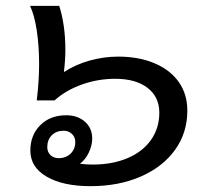

<svg xmlns="http://www.w3.org/2000/svg" viewBox="-20 -628 714 658"><path d="M84 -112Q84 -165 118 -199Q152 -233 207 -233Q246 -233 271 -211Q296 -189 296 -153Q296 -130 284.5 -105.5Q273 -81 254 -67Q274 -64 297 -64Q365 -64 417 -86Q469 -108 497.5 -148.5Q526 -189 526 -242Q526 -296 485.5 -327Q445 -358 375 -358Q316 -358 261 -338.5Q206 -319 167 -284H106Q114 -351 114 -408Q114 -471 106 -523.5Q98 -576 83 -608H183Q204 -542 204 -457Q204 -423 199 -381Q239 -407 287.5 -420.5Q336 -434 385 -434Q456 -434 510 -411Q564 -388 593 -346.5Q622 -305 622 -249Q622 -173 580 -114.5Q538 -56 462.5 -23Q387 10 290 10Q196 10 140 -22.5Q84 -55 84 -112ZM238 -142Q238 -158 226.5 -169Q215 -180 198 -180Q173 -180 157.5 -164.5Q142 -149 142 -124Q142 -107 153 -96.5Q164 -86 181 -86Q206 -86 222 -101.5Q238 -117 238 -142Z"/></svg>

Font: Sarabun Medium
Style: Italic
Weight: 500
Italic angle: -10°
Designer: Suppakit Chalermlarp | Katatrad Co.,Ltd.
Foundry: Cadson Demak Co.,Ltd.
Version: Version 1.000; ttfautohint (v1.6)